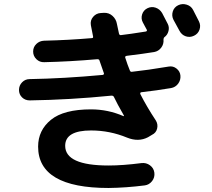

<svg xmlns="http://www.w3.org/2000/svg" viewBox="-20 -852 1040 942"><path d="M831.1 -754.9Q821.3 -774.4 827.6 -795.4Q834 -816.4 854 -826.2Q874 -835.9 896 -829.1Q918 -822.3 927.7 -802.7Q932.6 -793 942.4 -773.9Q952.1 -754.9 956.1 -747.1Q965.8 -727.5 959 -707Q952.1 -686.5 932.1 -676.8Q912.1 -667 891.6 -673.8Q871.1 -680.7 860.4 -701.2Q850.6 -718.8 831.1 -754.9ZM126 -359.4Q103.5 -359.4 88.4 -374Q73.2 -388.7 73.2 -410.6Q73.2 -432.6 88.4 -448.2Q103.5 -463.9 126 -463.9Q293 -466.8 483.4 -484.4Q487.3 -484.4 489.3 -487.8Q491.2 -491.2 489.3 -494.1Q487.3 -499 467.8 -555.7Q466.8 -561.5 457 -561.5Q323.2 -549.8 197.3 -546.9Q174.8 -545.9 158.7 -561.5Q142.6 -577.1 142.6 -599.1Q142.6 -621.1 158.2 -636.2Q173.8 -651.4 196.3 -652.3Q319.3 -655.3 430.7 -665Q438.5 -665 436.5 -673.8Q429.7 -707 425.8 -728.5Q421.9 -752 437 -769.5Q452.1 -787.1 474.6 -788.1L490.2 -789.1Q514.6 -790 532.2 -773.9Q549.8 -757.8 553.7 -734.4Q555.7 -726.6 558.6 -711.4Q561.5 -696.3 563.5 -688.5Q565.4 -678.7 573.2 -679.7Q615.2 -684.6 695.3 -697.3Q703.1 -699.2 700.2 -706.1Q697.3 -711.9 690.4 -724.1Q683.6 -736.3 680.7 -742.2Q670.9 -760.7 677.2 -781.2Q683.6 -801.8 703.1 -811.5Q722.7 -821.3 743.2 -814.5Q763.7 -807.6 775.4 -788.1Q780.3 -779.3 789.1 -761.7Q797.9 -744.1 802.7 -735.4Q811.5 -718.8 806.6 -699.7Q801.8 -680.7 787.1 -669.9Q782.2 -666 782.2 -658.2Q784.2 -635.7 771 -618.2Q757.8 -600.6 736.3 -596.7Q689.5 -588.9 601.6 -578.1Q591.8 -576.2 594.7 -568.4Q605.5 -534.2 617.2 -505.9Q620.1 -498 628.9 -500Q702.1 -507.8 807.6 -525.4Q829.1 -529.3 846.2 -515.6Q863.3 -502 865.2 -481.4Q867.2 -459 854 -441.4Q840.8 -423.8 819.3 -419.9Q750 -408.2 672.9 -399.4Q669.9 -399.4 668.5 -396Q667 -392.6 668.9 -389.6Q700.2 -328.1 744.1 -261.7Q755.9 -243.2 751 -221.7Q746.1 -200.2 725.6 -190.4L706.1 -178.7Q659.2 -154.3 603.5 -176.8Q518.6 -211.9 426.8 -211.9Q299.8 -211.9 299.8 -136.7Q299.8 -40 512.7 -40Q582 -40 673.8 -51.8Q697.3 -54.7 715.8 -41Q734.4 -27.3 737.3 -4.9Q740.2 18.6 726.1 36.6Q711.9 54.7 690.4 57.6Q598.6 69.3 512.7 70.3Q167 70.3 167 -132.8Q167 -212.9 230 -264.2Q293 -315.4 426.8 -315.4Q509.8 -315.4 585.9 -282.2H587.9V-285.2Q553.7 -344.7 539.1 -376Q536.1 -382.8 527.3 -382.8Q322.3 -362.3 126 -359.4Z"/></svg>

Font: Rounded Mgen+ 2m bold
Style: Bold
Weight: 700
Designer: [Source Han Sans]
Ryoko NISHIZUKA  (kana & ideographs); Paul D. Hunt (Latin, Greek & Cyrillic); Wenlong ZHANG  (bopomofo
Version: Version 1.059.20150602